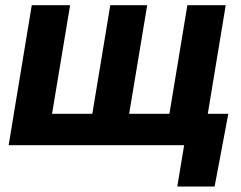

<svg xmlns="http://www.w3.org/2000/svg" viewBox="-20 -549 913 726"><path d="M100.1 -529.3H245.1L176.8 -118.7H329.1L397 -529.3H536.6L468.3 -118.7H620.6L688.5 -529.3H833.5L746.1 0H12.7ZM650.4 156.2 676.3 0H634.3L653.8 -118.7H843.3L791.5 156.2Z"/></svg>

Font: Inter 24pt
Style: Bold Italic
Weight: 700
Italic angle: -9.3988°
Version: Version 4.001;git-66647c0bb